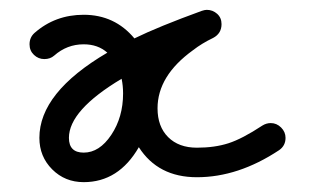

<svg xmlns="http://www.w3.org/2000/svg" viewBox="-20 -360 640 390"><path d="M120 -80Q120 -50 150 -50Q182 -50 206 -86Q230 -122 230 -170Q230 -186 227 -200Q120 -136 120 -80ZM40 -270Q40 -284 50 -293Q92 -330 150 -330Q213 -330 253 -282Q302 -306 390 -338Q396 -340 400 -340Q412 -340 421 -332Q430 -324 430 -311Q430 -292 413 -283Q390 -272 372 -258Q300 -206 300 -140Q300 -103 321.5 -81.5Q343 -60 380 -60Q416 -60 444 -69Q472 -78 513 -105Q521 -110 530 -110Q542 -110 551 -101Q560 -92 560 -80Q560 -64 547 -55Q464 0 380 0Q301 0 262 -61Q221 10 150 10Q112 10 86 -16Q60 -42 60 -80Q60 -172 198 -253Q179 -270 150 -270Q116 -270 90 -247Q82 -240 70 -240Q58 -240 49 -248.5Q40 -257 40 -270Z"/></svg>

Font: Pecita
Style: Book
Weight: 400
Width: 7
Version: Version 4.3